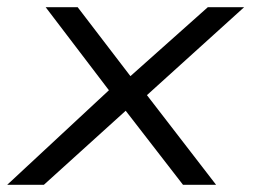

<svg xmlns="http://www.w3.org/2000/svg" viewBox="-25 -514 707 534"><path d="M-5 0 293 -277 300 -234 102 -494H191L341 -298H333L553 -494H654L370 -237L367 -271L576 0H484L323 -208L329 -210L97 0Z"/></svg>

Font: Nunito Sans 7pt Expanded Light
Style: Italic
Weight: 300
Width: 7
Italic angle: -9°
Designer: Vernon Adams
Foundry: Vernon Adams
Version: Version 3.101;gftools[0.9.27]